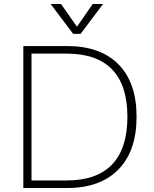

<svg xmlns="http://www.w3.org/2000/svg" viewBox="-20 -943 773 963"><path d="M97 -712H316Q484 -712 574.5 -620Q665 -528 665 -357Q665 -186 574 -93Q483 0 316 0H97ZM619 -357Q619 -515 542.5 -594.5Q466 -674 315 -674H138V-38H315Q466 -38 542.5 -118.5Q619 -199 619 -357ZM445 -923H497L384 -773H347L234 -923H286L366 -809Z"/></svg>

Font: MuliDisplayVN ExtraLight
Style: Regular
Weight: 200
Designer: Vernon Adams
Foundry: Vernon Adams
Version: Version 2.100